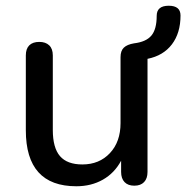

<svg xmlns="http://www.w3.org/2000/svg" viewBox="-20 -640 649 669"><path d="M70 -186V-447Q70 -470 82 -482Q94 -494 117 -494Q139 -494 151.5 -482Q164 -470 164 -447V-187Q164 -125 189 -96Q214 -67 267 -67Q326 -67 363 -106.5Q400 -146 400 -211V-441Q400 -463 411.5 -474Q423 -485 447 -489Q489 -494 507.5 -516Q526 -538 526 -585Q526 -620 568 -620Q609 -620 609 -586Q609 -525 579 -485.5Q549 -446 494 -435V-41Q494 -18 482 -5.5Q470 7 448 7Q426 7 414 -5.5Q402 -18 402 -41V-80Q379 -37 338.5 -14Q298 9 246 9Q70 9 70 -186Z"/></svg>

Font: SN Pro
Style: Regular
Weight: 400
Designer: Tobias Whetton
Foundry: Supernotes
Version: Version 1.003